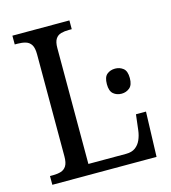

<svg xmlns="http://www.w3.org/2000/svg" viewBox="-107 -801 791 888"><g transform="rotate(-15 288.5 -357.0)"><path d="M34 0V-42H50Q70 -42 86.5 -47Q103 -52 112.5 -67Q122 -82 122 -113V-601Q122 -632 112.5 -647Q103 -662 86 -667Q69 -672 48 -672H34V-714H307V-672H293Q272 -672 255.5 -667.5Q239 -663 229.5 -648.5Q220 -634 220 -605V-50H401Q428 -50 445 -62.5Q462 -75 471 -95.5Q480 -116 483 -140L492 -215H540L533 0ZM453 -324Q430 -324 414 -337.5Q398 -351 398 -384Q398 -418 414 -431Q430 -444 453 -444Q475 -444 491.5 -431Q508 -418 508 -384Q508 -351 491.5 -337.5Q475 -324 453 -324Z"/></g></svg>

Font: Noto Serif SemiCondensed
Style: Regular
Weight: 400
Width: 4
Designer: Monotype Design Team
Foundry: Monotype Imaging Inc.
Version: Version 2.013